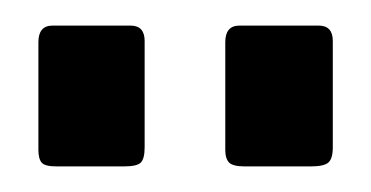

<svg xmlns="http://www.w3.org/2000/svg" viewBox="-20 -762 290 150"><path d="M93 -730V-647Q93 -638 90 -635Q87 -632 77 -632H24Q15 -632 12.5 -635Q10 -638 10 -645V-729Q10 -742 21 -742H82Q93 -742 93 -730ZM240 -730V-647Q240 -638 236.5 -635Q233 -632 223 -632H171Q162 -632 159 -635Q156 -638 156 -645V-729Q156 -742 167 -742H229Q240 -742 240 -730Z"/></svg>

Font: Libre Franklin
Style: Regular
Weight: 400
Designer: Pablo Impallari, Rodrigo Fuenzalida, Nhung Nguyen
Foundry: Impallari Type
Version: Version 3.000